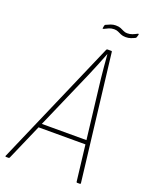

<svg xmlns="http://www.w3.org/2000/svg" viewBox="-168 -852 714 927"><g transform="rotate(20 189.0 -389.0)"><path d="M-19 0Q-23 0 -22 -4L259 -651Q261 -655 264 -655H285Q288 -655 288 -651L365 -4Q365 0 360 0H347Q343 0 343 -4L283 -511Q280 -542 277 -572Q274 -602 272 -633H271Q259 -602 246.5 -571Q234 -540 221 -510L0 -4Q-2 0 -5 0ZM74 -188 82 -209H323L326 -188ZM326 -741Q311 -741 301 -745.5Q291 -750 282.5 -754Q274 -758 262 -758Q248 -758 236 -753Q224 -748 213 -742Q210 -741 208.5 -741.5Q207 -742 208 -746L210 -757Q211 -760 212 -761.5Q213 -763 216 -764Q226 -769 238 -773.5Q250 -778 263 -778Q279 -778 288.5 -774Q298 -770 307 -765.5Q316 -761 327 -761Q341 -761 352.5 -765.5Q364 -770 375 -776Q378 -778 380 -777Q382 -776 381 -772L378 -762Q377 -756 373 -754Q363 -749 351.5 -745Q340 -741 326 -741Z"/></g></svg>

Font: Sofia Sans Condensed Thin
Style: Italic
Weight: 250
Italic angle: -9°
Version: Version 4.100